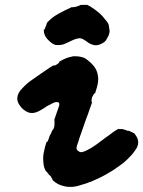

<svg xmlns="http://www.w3.org/2000/svg" viewBox="-20 -724 587 788"><path d="M291 -493Q308 -493 324 -487Q334 -483 346 -472Q356 -464 364 -454Q383 -431 383 -398Q383 -380 373 -350Q371 -341 369 -341Q367 -341 364 -336Q363 -334 362 -332Q357 -326 356 -314Q355 -305 357 -305Q358 -305 357.5 -304Q357 -303 357 -302Q357 -300 349 -279Q338 -246 335 -240Q331 -229 315 -183Q310 -168 308.5 -164.5Q307 -161 306 -157.5Q305 -154 301 -141Q294 -123 294 -117Q293 -109 303 -103Q310 -98 318 -100Q346 -107 400 -149Q418 -163 426 -168Q432 -173 442 -180Q457 -191 464 -194Q468 -196 468.5 -195Q469 -194 471.5 -194Q474 -194 476 -194.5Q478 -195 478.5 -194.5Q479 -194 482.5 -194Q486 -194 486.5 -193.5Q487 -193 488.5 -192.5Q490 -192 491.5 -191.5Q493 -191 493.5 -191Q494 -191 497 -190Q502 -187 505 -187Q505 -188 506.5 -187.5Q508 -187 509 -187Q510 -187 511.5 -186Q513 -185 514 -185Q515 -185 516 -184Q521 -181 521 -182Q521 -183 523 -181Q528 -177 529 -178Q530 -178 531.5 -176Q533 -174 535.5 -171Q538 -168 540 -164Q548 -151 547 -137Q546 -122 536 -109Q531 -101 521 -89Q503 -69 487 -56Q469 -42 458 -35Q453 -32 451 -30Q443 -24 425 -14Q420 -11 415 -8Q397 2 382 9Q360 19 350 23Q345 24 342.5 25.5Q340 27 334.5 28.5Q329 30 318 33.5Q307 37 301.5 38.5Q296 40 292 41Q277 44 260 43Q249 42 239 39Q217 34 199 18Q194 14 195 13Q196 12 195 10.5Q194 9 192.5 7.5Q191 6 191 5Q191 1 181 -7Q180 -8 176.5 -13Q173 -18 170 -20.5Q167 -23 165 -28Q159 -41 158 -58Q156 -77 159 -95Q162 -110 165 -122Q171 -142 172 -143Q172 -143 172.5 -142Q173 -141 175 -143Q177 -145 183 -164L187 -173L189 -175Q190 -177 192 -183L194 -188H195Q196 -190 196.5 -191.5Q197 -193 198.5 -194Q200 -195 200.5 -197Q201 -199 201 -200Q203 -202 203 -207Q203 -208 203.5 -209.5Q204 -211 203.5 -211.5Q203 -212 203 -213Q204 -214 204 -216.5Q204 -219 203.5 -219.5Q203 -220 203.5 -221.5Q204 -223 204 -226Q204 -229 203 -230Q202 -231 207.5 -246Q213 -261 214 -265Q220 -281 223 -292Q225 -302 219 -304Q218 -305 212.5 -305Q207 -305 205 -304Q198 -302 186 -295Q176 -290 172 -288Q169 -286 166.5 -284Q164 -282 160.5 -280Q157 -278 152 -275Q138 -266 128 -263Q112 -258 98 -262Q73 -271 58 -296Q50 -309 51 -322Q52 -342 71 -361Q91 -383 111 -396Q152 -425 188 -449L198 -455H201Q206 -455 211 -458Q214 -461 215.5 -461.5Q217 -462 217 -462Q217 -462 219.5 -464Q222 -466 223 -467.5Q224 -469 222.5 -469.5Q221 -470 224 -471Q225 -472 227 -473Q253 -488 272 -491Q279 -493 280 -493Q281 -493 291 -493ZM335 -704Q336 -705 340 -703Q348 -700 369 -685Q379 -677 382.5 -674.5Q386 -672 392 -666.5Q398 -661 401.5 -656.5Q405 -652 415.5 -639.5Q426 -627 427 -618Q428 -613 428 -610Q431 -599 429 -590Q427 -578 420 -568Q418 -565 417 -562Q411 -550 391 -542Q373 -534 353 -543Q345 -546 334 -555Q321 -564 314 -566Q303 -570 278 -559Q247 -544 239 -541.5Q231 -539 219 -539Q211 -539 206 -540Q193 -545 182 -556Q164 -572 161 -589Q160 -591 160 -597Q160 -603 160 -605L161 -604Q162 -603 163 -603Q166 -607 166 -613Q166 -614 167 -614L169 -618Q169 -619 170 -622Q173 -628 172 -629Q172 -630 177 -635Q194 -653 219 -667Q246 -682 273 -694Q276 -696 276.5 -695Q277 -694 279.5 -694Q282 -694 284 -695Q286 -696 287 -696Q287 -695 291 -696Q294 -697 295 -697Q296 -697 297 -698Q298 -699 302.5 -700Q307 -701 308 -702V-703Q309 -704 321 -704Q333 -704 335 -704Z"/></svg>

Font: TT2020 Style B
Style: Italic
Weight: 400
Italic angle: -15°
Version: Version 0.2.000